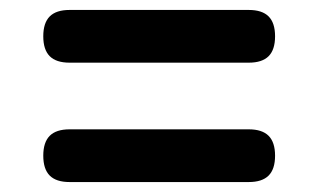

<svg xmlns="http://www.w3.org/2000/svg" viewBox="-20 -523 640 386"><path d="M120 -157Q93 -157 80 -170Q67 -183 67 -210Q67 -237 80 -250Q93 -263 120 -263H480Q507 -263 520 -250Q533 -237 533 -210Q533 -183 520 -170Q507 -157 480 -157ZM120 -397Q93 -397 80 -410Q67 -423 67 -450Q67 -477 80 -490Q93 -503 120 -503H480Q507 -503 520 -490Q533 -477 533 -450Q533 -423 520 -410Q507 -397 480 -397Z"/></svg>

Font: Maple Mono NL SemiBold
Style: Regular
Weight: 600
Monospace: yes
Designer: subframe7536
Version: Version 7.000